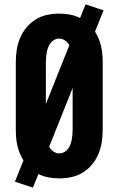

<svg xmlns="http://www.w3.org/2000/svg" viewBox="-20 -805 540 875"><path d="M130 50 48 23 87 -74Q77 -90 70 -107Q63 -124 59 -142Q55 -160 53.5 -178.5Q52 -197 52 -215V-520Q52 -548 56 -576Q60 -604 71 -630.5Q82 -657 100 -679Q118 -701 142 -716Q166 -731 194 -737Q222 -743 250 -743Q274 -743 298.5 -738.5Q323 -734 345 -723L370 -785L452 -758L413 -661Q423 -645 430 -628Q437 -611 441 -593Q445 -575 446.5 -556.5Q448 -538 448 -520V-215Q448 -187 444 -159Q440 -131 429 -104.5Q418 -78 400 -56Q382 -34 358 -19Q334 -4 306 2Q278 8 250 8Q226 8 201.5 3.5Q177 -1 155 -12ZM189 -331 296 -599Q289 -612 276.5 -620.5Q264 -629 250 -629Q238 -629 227.5 -623.5Q217 -618 210 -608.5Q203 -599 199 -588Q195 -577 193 -566Q191 -555 190 -543.5Q189 -532 189 -520ZM250 -106Q262 -106 272.5 -111.5Q283 -117 290 -126.5Q297 -136 301 -147Q305 -158 307 -169Q309 -180 310 -191.5Q311 -203 311 -215V-404L204 -136Q211 -123 223.5 -114.5Q236 -106 250 -106Z"/></svg>

Font: Iosevka Curly Slab Heavy
Style: Regular
Weight: 900
Monospace: yes
Designer: Belleve Invis
Foundry: Belleve Invis
Version: Version 22.1.2; ttfautohint (v1.8.4)